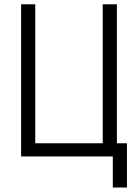

<svg xmlns="http://www.w3.org/2000/svg" viewBox="-20 -713 626 875"><path d="M76.2 0V-693.4H140.6V-60.1H448.2V-693.4H512.7V-60.1H558.6V141.6H494.1V0Z"/></svg>

Font: Cascadia Code NF Light
Style: Regular
Weight: 300
Monospace: yes
Designer: Aaron Bell
Foundry: Saja Typeworks
Version: Version 2404.023; ttfautohint (v1.8.4)